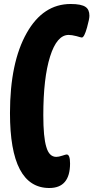

<svg xmlns="http://www.w3.org/2000/svg" viewBox="-20 -756 468 962"><path d="M231 -473Q197 -365 197 -179Q197 -68 212 -20Q226 30 262 30Q274 30 292 24Q310 18 314 18Q331 18 331 63Q331 186 227 186Q30 186 30 -189Q30 -443 114 -591Q196 -736 334 -736Q388 -736 409 -721Q428 -708 428 -677Q428 -661 416 -618Q402 -568 390 -568Q386 -568 363 -575Q339 -581 324 -581Q265 -581 231 -473Z"/></svg>

Font: PoetsenOne
Style: Regular
Weight: 400
Designer: Rodrigo Fuenzalida, Pablo Impallari
Foundry: Pablo Impallari, Rodrigo Fuenzalida
Version: Version 1.000